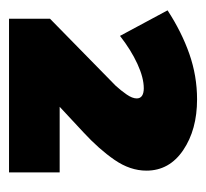

<svg xmlns="http://www.w3.org/2000/svg" viewBox="-36 -792 467 436"><g transform="rotate(90 198.0 -573.5)"><path d="M174 -602Q185 -614 194 -627Q203 -640 203 -650Q203 -658 197 -662Q191 -666 180 -666Q156 -666 124.5 -651.5Q93 -637 61 -612L3 -720Q52 -752 102 -769.5Q152 -787 205 -787Q274 -787 320.5 -755.5Q367 -724 367 -672Q367 -635 342.5 -599.5Q318 -564 280 -529L222 -475H371V-360H22V-453Z"/></g></svg>

Font: Alexandria Black
Style: Regular
Weight: 900
Designer: Mohamed Gaber
Foundry: Kief Type Foundry
Version: Version 5.100